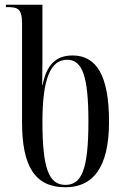

<svg xmlns="http://www.w3.org/2000/svg" viewBox="-20 -780 524 810"><path d="M256 10C371 10 440 -71 440 -267C440 -463 386 -546 286 -546C215 -546 176 -505 160 -422H158C159 -488 159 -536 159 -573V-760H5V-750H9C56 -750 73 -744 73 -679V-265C73 -80 126 10 256 10ZM256 0C185 0 159 -72 159 -267C159 -447 193 -528 263 -528C328 -528 353 -457 353 -267C353 -61 323 0 256 0Z"/></svg>

Font: Noto Serif Display ExtraCondensed
Style: Regular
Weight: 400
Width: 2
Designer: Monotype Design Team
Foundry: Monotype Imaging Inc.
Version: Version 2.009